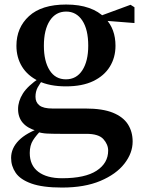

<svg xmlns="http://www.w3.org/2000/svg" viewBox="-20 -572 636 851"><path d="M254.8 259.3Q168.7 259.3 119.2 241.5Q69.8 223.8 49.5 193.9Q29.2 164.1 29.2 128Q29.2 85.1 63.1 50.6Q96.9 16.2 165.3 -7.2L168.4 -0.8Q140.7 27 126.3 49.7Q111.9 72.4 111.9 106.1Q111.9 160.8 149.7 189.4Q187.5 218 255.1 218Q357.2 218 408.3 184.5Q459.4 151 459.4 95.5Q459.4 68.3 438.4 44.8Q417.4 21.2 362.8 21.2H247.7Q209.6 21.2 186.6 19.9Q163.7 18.5 142.4 11.6V8.1Q60.1 -15.7 60.1 -88.6Q60.1 -123.2 81.3 -157.2Q102.5 -191.1 156.2 -227.3V-236.3L175.8 -226.5Q156.3 -202.1 146.8 -184.1Q137.3 -166 137.3 -143Q137.3 -118.4 154.9 -104.7Q172.6 -91 212.8 -91H359.1Q434.5 -91 480.2 -72.5Q525.8 -54 546.9 -21.1Q567.9 11.8 567.9 55.3Q567.9 106.6 531.4 153.4Q495 200.2 425 229.8Q355 259.3 254.8 259.3ZM272.3 -189.2Q200.3 -189.2 151.3 -212.6Q102.4 -236.1 77.6 -276.7Q52.8 -317.3 52.8 -369.1Q52.8 -449.4 108.6 -500.6Q164.5 -551.9 273.1 -551.9Q331.8 -551.9 374.7 -536.6Q417.6 -521.4 443.6 -494L447.7 -489.8Q491.9 -443.3 491.9 -369.1Q491.9 -317.3 466.9 -276.7Q442 -236.1 393.4 -212.6Q344.8 -189.2 272.3 -189.2ZM272.1 -220.4Q319.1 -220.4 345.1 -260.8Q371.1 -301.2 371.1 -369.4Q371.1 -441.2 344.8 -481Q318.4 -520.7 273.3 -520.7Q227 -520.7 200.8 -480.5Q174.5 -440.2 174.5 -369.1Q174.5 -300.9 199.9 -260.6Q225.3 -220.4 272.1 -220.4ZM410.2 -482.9V-498.4H416.2L558.6 -550.8L576 -539.8V-469.9Z"/></svg>

Font: Noto Serif SC ExtraLight
Style: Regular
Weight: 200
Designer: Ryoko NISHIZUKA 西塚涼子 (kana & ideographs); Frank Grießhammer (Latin, Greek & Cyrillic); Wenlong ZHANG 张文龙 (bopomofo); San
Foundry: Adobe
Version: Version 2.002-H1;hotconv 1.1.0;makeotfexe 2.6.0